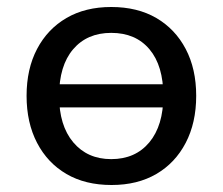

<svg xmlns="http://www.w3.org/2000/svg" viewBox="-20 -520 637 549"><path d="M299 9Q224 9 170 -22.5Q116 -54 86 -111.5Q56 -169 56 -246Q56 -323 86 -380Q116 -437 170 -468.5Q224 -500 298 -500Q373 -500 427 -468.5Q481 -437 511 -380Q541 -323 541 -246Q541 -169 511 -111.5Q481 -54 427 -22.5Q373 9 299 9ZM298 -65Q367 -65 407 -113Q447 -161 447 -246Q447 -332 407.5 -379Q368 -426 298 -426Q229 -426 189 -379Q149 -332 149 -246Q149 -161 189.5 -113Q230 -65 298 -65ZM115 -213V-279H482V-213Z"/></svg>

Font: Nunito Sans 10pt Medium
Style: Regular
Weight: 500
Designer: Vernon Adams
Foundry: Vernon Adams
Version: Version 3.101;gftools[0.9.27]